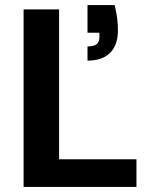

<svg xmlns="http://www.w3.org/2000/svg" viewBox="-20 -737 609 757"><path d="M73 0V-700H213V-109H518V0ZM325 -498V-554Q349 -554 360.5 -562.5Q372 -571 372 -590V-608H325V-717H432Q439 -688 442 -665Q445 -642 445 -618Q445 -560 414.5 -529Q384 -498 325 -498Z"/></svg>

Font: DM Sans 10pt ExtraBold
Style: Regular
Weight: 800
Version: Version 4.004;gftools[0.9.30]